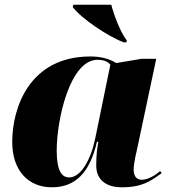

<svg xmlns="http://www.w3.org/2000/svg" viewBox="-20 -786 723 816"><path d="M506 -606H517L519 -614C491 -649 463 -726 453 -766H292L289 -756C325 -708 437 -632 506 -606ZM200 10C299 10 361 -50 392 -183H398C393 -156 389 -130 389 -82C389 -23 430 10 497 10C585 10 619 -16 667 -50L661 -59C645 -45 611 -22 583 -22C563 -22 548 -34 548 -66C548 -92 561 -146 566 -168L644 -536H581L474 -518C445 -536 409 -546 364 -546C106 -546 32 -329 32 -183C32 -59 102 10 200 10ZM274 -32C244 -32 221 -57 221 -146C221 -278 277 -532 395 -532C417 -532 437 -526 449 -511L385 -199C366 -107 324 -32 274 -32Z"/></svg>

Font: Noto Serif Display Black
Style: Italic
Weight: 900
Italic angle: -12°
Designer: Monotype Design Team
Foundry: Monotype Imaging Inc.
Version: Version 2.009